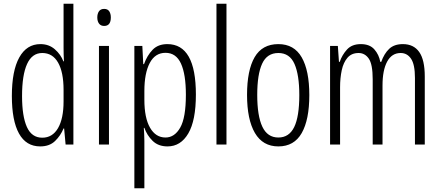

<svg xmlns="http://www.w3.org/2000/svg" viewBox="-20 -780 2378 1036"><path d="M197 10Q121 10 82.5 -59.5Q44 -129 44 -262Q44 -398 84 -470Q124 -542 198 -542Q244 -542 276 -514Q308 -486 322 -449H325Q324 -469 323.5 -486Q323 -503 323 -520V-760H376V0H334L326 -87H323Q307 -48 277 -19Q247 10 197 10ZM208 -37Q263 -37 293 -88.5Q323 -140 323 -233V-295Q323 -390 293.5 -442Q264 -494 208 -494Q153 -494 126 -434.5Q99 -375 99 -262Q99 -153 125 -95Q151 -37 208 -37Z M542 -732Q561 -732 569.5 -719Q578 -706 578 -686Q578 -640 542 -640Q524 -640 514.5 -652.5Q505 -665 505 -686Q505 -706 514 -719Q523 -732 542 -732ZM568 -532V0H514V-532Z M883 -542Q1037 -542 1037 -270Q1037 -130 996 -60Q955 10 884 10Q834 10 803.5 -20Q773 -50 759 -90H756Q757 -75 758 -56.5Q759 -38 759 -19V236H705V-532H748L753 -434H757Q774 -481 803.5 -511.5Q833 -542 883 -542ZM873 -495Q817 -495 788 -440Q759 -385 759 -289V-242Q759 -144 789.5 -91Q820 -38 873 -38Q922 -38 952.5 -91.5Q983 -145 983 -269Q983 -379 956.5 -437Q930 -495 873 -495Z M1202 0H1148V-760H1202Z M1649 -267Q1649 -134 1608 -62Q1567 10 1482 10Q1398 10 1355.5 -62.5Q1313 -135 1313 -268Q1313 -401 1354 -471.5Q1395 -542 1482 -542Q1567 -542 1608 -470.5Q1649 -399 1649 -267ZM1368 -268Q1368 -155 1395.5 -96.5Q1423 -38 1482 -38Q1540 -38 1567.5 -94.5Q1595 -151 1595 -267Q1595 -376 1569 -435Q1543 -494 1482 -494Q1421 -494 1394.5 -436.5Q1368 -379 1368 -268Z M2154 -542Q2212 -542 2242 -499.5Q2272 -457 2272 -367V0H2219V-359Q2219 -432 2198 -463Q2177 -494 2142 -494Q2094 -494 2069 -447.5Q2044 -401 2044 -319V0H1991V-352Q1991 -433 1970 -463.5Q1949 -494 1915 -494Q1877 -494 1855 -468.5Q1833 -443 1824 -401Q1815 -359 1815 -309V0H1761V-532H1803L1809 -446H1813Q1826 -484 1852.5 -513Q1879 -542 1927 -542Q1975 -542 2000 -513.5Q2025 -485 2032 -446H2037Q2053 -491 2080 -516.5Q2107 -542 2154 -542Z"/></svg>

Font: Noto Sans Sinhala UI ExtraCondensed Light
Style: Regular
Weight: 300
Width: 2
Designer: Jelle Bosma - Monotype Design Team
Foundry: Monotype Imaging Inc.
Version: Version 2.006; ttfautohint (v1.8.4.7-5d5b)